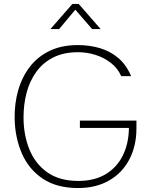

<svg xmlns="http://www.w3.org/2000/svg" viewBox="-20 -943 764 971"><path d="M375 8Q268 8 197.5 -38.5Q127 -85 91.5 -165Q56 -245 54 -344Q53 -421 72.5 -488Q92 -555 131.5 -606Q171 -657 231.5 -686Q292 -715 373 -715Q433 -715 485.5 -699.5Q538 -684 578.5 -649.5Q619 -615 643 -558H593Q575 -599 539.5 -626Q504 -653 461 -666Q418 -679 375 -679Q302 -679 249.5 -652.5Q197 -626 163.5 -579.5Q130 -533 114.5 -474Q99 -415 99 -349Q99 -262 128 -189Q157 -116 218.5 -72Q280 -28 376 -28Q457 -28 513.5 -61.5Q570 -95 600.5 -155.5Q631 -216 632 -296H384V-333H670V-294Q670 -205 634 -136.5Q598 -68 531.5 -30Q465 8 375 8ZM235 -796 346 -923H378L489 -796H446L361 -894L279 -796Z"/></svg>

Font: Onest Thin
Style: Regular
Weight: 250
Designer: Dmitri Voloshin, Andrey Kudryavtsev
Foundry: Dmitri Voloshin, Andrey Kudryavtsev
Version: Version 1.000;gftools[0.9.33]